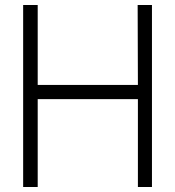

<svg xmlns="http://www.w3.org/2000/svg" viewBox="-20 -753 705 773"><path d="M591.8 -732.9V0H535.2V-354H131.8V0H73.2V-732.9H131.8V-411.1H535.2L534.2 -732.9Z"/></svg>

Font: Kreadon Light
Style: Regular
Weight: 300
Designer: kohakuno
Foundry: StudioGnu
Version: Version 1.000;Glyphs 3.1.2 (3151)